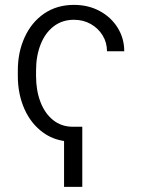

<svg xmlns="http://www.w3.org/2000/svg" viewBox="-20 -558 568 770"><path d="M51.5 -275.6Q51.5 -348.4 78.5 -407.7Q106.2 -468.8 157.1 -503.6Q208.1 -538.4 276.6 -538.4Q334.9 -538.4 380.3 -513.5Q426.1 -488.6 452.2 -446.2Q478.3 -403.8 478.3 -352.3H409.1Q409.1 -387.4 391.7 -415.8Q373.9 -445 343.8 -461.8Q313.6 -478.7 276.6 -478.7Q229.4 -478.7 195.1 -452.2Q160.9 -425.8 142.8 -379.6Q124.6 -333.5 124.6 -275.6V-253.2Q124.6 -195.3 142.2 -149.1Q159.8 -103 193.2 -76.3Q226.6 -49.7 272 -49.7H310V191.4H236.9V7.5Q190.3 0.4 154.1 -25.6Q104.8 -60.7 78.1 -120.6Q51.5 -180.4 51.5 -253.2Z"/></svg>

Font: DeltaSans Light
Style: Regular
Weight: 300
Designer: Rasmus Andersson
Foundry: rsms
Version: Version 3.012